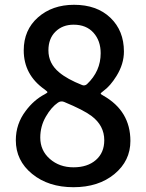

<svg xmlns="http://www.w3.org/2000/svg" viewBox="-20 -768 610 801"><path d="M46 -183Q46 -251 87 -305Q121 -351 167 -375Q178 -381 178 -383.5Q178 -386 166 -395Q79 -456 79 -558Q79 -643 138.5 -695.5Q198 -748 289 -748Q384 -748 440.5 -694Q497 -640 497 -553Q497 -501 466 -451Q440 -409 412 -389Q400 -380 400 -377.5Q400 -375 411 -369Q524 -305 524 -180Q524 -97 457.5 -42Q391 13 286.5 13Q182 13 114 -42.5Q46 -98 46 -183ZM415 -183Q415 -244 362 -284Q329 -309 247 -343Q234 -348 222 -340Q194 -321 171 -281Q148 -241 148 -194Q148 -140 188 -105Q228 -70 286.5 -70Q345 -70 380 -100.5Q415 -131 415 -183ZM323 -413Q334 -409 343 -417Q400 -471 400 -546Q400 -598 370 -631.5Q340 -665 287 -665Q241 -665 211.5 -636Q182 -607 182 -558Q182 -503 227 -466Q260 -438 323 -413Z"/></svg>

Font: Resource Han Rounded KR Medium
Style: Regular
Weight: 500
Designer: Cyano Hao (round all glyphs); Ryoko NISHIZUKA 西塚涼子 (kana, bopomofo & ideographs); Paul D. Hunt (Latin, Greek & Cyrillic)
Foundry: Cyano Hao
Version: 0.990